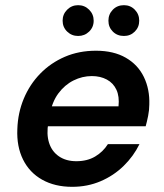

<svg xmlns="http://www.w3.org/2000/svg" viewBox="-20 -710 634 742"><path d="M259 12Q192 12 143 -15.5Q94 -43 69 -93.5Q44 -144 47 -211Q49 -274 72 -329Q95 -384 135.5 -425.5Q176 -467 230.5 -490.5Q285 -514 351 -514Q419 -514 466 -487Q513 -460 536 -412.5Q559 -365 557 -306Q557 -285 552.5 -262.5Q548 -240 543 -222H133L147 -299H438Q442 -337 430 -363Q418 -389 393 -402.5Q368 -416 335 -416Q298 -416 264 -399Q230 -382 205.5 -349Q181 -316 172 -265L167 -236Q159 -192 169.5 -158.5Q180 -125 207.5 -106Q235 -87 275 -87Q317 -87 347.5 -105Q378 -123 397 -153H519Q496 -106 457.5 -68.5Q419 -31 368.5 -9.5Q318 12 259 12ZM282 -571Q257 -571 239.5 -588Q222 -605 222 -630Q222 -655 239.5 -672.5Q257 -690 282 -690Q307 -690 324.5 -672.5Q342 -655 342 -630Q342 -605 324.5 -588Q307 -571 282 -571ZM459 -571Q433 -571 416 -588Q399 -605 399 -630Q399 -655 416 -672.5Q433 -690 459 -690Q484 -690 501 -672.5Q518 -655 518 -630Q518 -605 501 -588Q484 -571 459 -571Z"/></svg>

Font: DM Sans 16pt SemiBold
Style: Italic
Weight: 600
Italic angle: -10°
Version: Version 4.004;gftools[0.9.30]